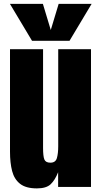

<svg xmlns="http://www.w3.org/2000/svg" viewBox="-20 -994 539 1021"><path d="M176.3 7.8Q117.7 7.8 86.7 -16.6Q55.7 -41 44.4 -84.7Q33.2 -128.4 33.2 -187V-732.4H209V-207.5Q209 -163.6 215.8 -146.2Q222.7 -128.9 248 -128.9Q275.4 -128.9 282.5 -153.3Q289.6 -177.7 289.6 -216.3V-732.4H463.9V0H289.1V-78.1Q272.5 -36.1 249.3 -14.2Q226.1 7.8 176.3 7.8ZM150.4 -776.9 32.7 -973.6H208L250 -834.5L292 -973.6H467.3L349.6 -776.9Z"/></svg>

Font: Anton SC
Style: Regular
Weight: 400
Designer: Vernon Adams
Foundry: Vernon Adams
Version: Version 2.116; ttfautohint (v1.8.4.7-5d5b)